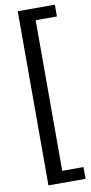

<svg xmlns="http://www.w3.org/2000/svg" viewBox="-102 -765 482 1012"><g transform="rotate(-10 139.0 -259.0)"><path d="M71.3 207.5V-724.6H270V-661.6H156.2V144.5H270V207.5Z"/></g></svg>

Font: Arial
Style: Regular
Weight: 400
Designer: Steve Matteson
Foundry: Ascender Corporation
Version: Version 2.00.3